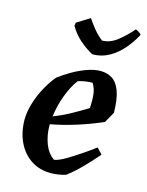

<svg xmlns="http://www.w3.org/2000/svg" viewBox="-107 -747 634 826"><g transform="rotate(15 210.0 -334.0)"><path d="M200 12Q150 12 112.5 -12.5Q75 -37 54 -80Q33 -123 32 -180Q32 -215 43.5 -253.5Q55 -292 74.5 -328Q94 -364 117 -391Q142 -410 172.5 -427.5Q203 -445 235 -456.5Q267 -468 295 -468Q324 -468 346.5 -454Q369 -440 382 -405.5Q395 -371 396 -309L369 -261Q254 -211 142 -190Q142 -185 142 -181Q143 -139 156.5 -103.5Q170 -68 199 -47Q219 -50 249.5 -68Q280 -86 312.5 -108Q345 -130 367 -147L391 -121Q377 -105 356 -82Q335 -59 311 -36Q287 -13 266 2Q232 12 200 12ZM210 -400Q186 -368 168.5 -321Q151 -274 145 -226Q182 -240 217 -259Q252 -278 291 -302Q293 -339 290 -364Q287 -389 274 -410Q241 -410 210 -400ZM241 -528Q209 -545 181 -570Q153 -595 135 -627L137 -641L195 -677Q208 -657 226 -635Q244 -613 266 -596Q302 -596 336 -623.5Q370 -651 394 -680Q399 -679 408.5 -673Q418 -667 420 -663Q402 -628 375.5 -597Q349 -566 315 -547Q281 -528 241 -528Z"/></g></svg>

Font: Labrada SemiBold
Style: Italic
Weight: 600
Italic angle: -7°
Designer: Mercedes Jáuregui
Foundry: Omnibus-Type Team
Version: Version 1.000; ttfautohint (v1.8.4.7-5d5b)